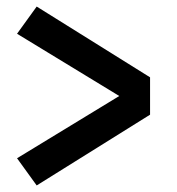

<svg xmlns="http://www.w3.org/2000/svg" viewBox="-20 -633 540 586"><path d="M92 -67 32 -150 344 -340 32 -530 92 -613 438 -397V-283Z"/></svg>

Font: Iosevka Curly Slab Extrabold
Style: Regular
Weight: 800
Monospace: yes
Designer: Belleve Invis
Foundry: Belleve Invis
Version: Version 22.1.2; ttfautohint (v1.8.4)